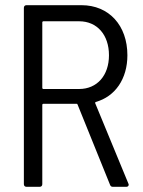

<svg xmlns="http://www.w3.org/2000/svg" viewBox="-20 -720 552 740"><path d="M415 0H467C472 0 476 -3 476 -8C476 -9 476 -10 475 -12L347 -322C346 -324 347 -326 349 -327C424 -348 471 -416 471 -507C471 -622 400 -700 294 -700H82C76 -700 72 -696 72 -690V-10C72 -4 76 0 82 0H133C139 0 143 -4 143 -10V-316C143 -318 145 -320 147 -320H275C277 -320 278 -320 279 -317L404 -8C406 -2 410 0 415 0ZM147 -638H285C354 -638 400 -586 400 -507C400 -429 354 -377 285 -377H147C145 -377 143 -379 143 -381V-634C143 -636 145 -638 147 -638Z"/></svg>

Font: Barlow Semi Condensed
Style: Regular
Weight: 400
Width: 4
Designer: Jeremy Tribby
Foundry: Tribby Type
Version: Version 1.422;hotconv 1.0.109;makeotfexe 2.5.65596